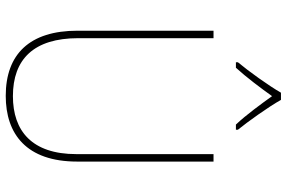

<svg xmlns="http://www.w3.org/2000/svg" viewBox="-185 -804 999 669"><g transform="rotate(90 314.5 -469.5)"><path d="M328 -949H303C279 -907 228 -836 197 -799V-792H216C249 -828 288 -880 315 -918C343 -879 380 -828 414 -792H432V-799C405 -832 352 -906 328 -949ZM543 -239V-714H517V-236C517 -81 436 -15 315 -15C187 -15 113 -87 113 -243V-714H87V-240C87 -73 169 10 314 10C447 10 543 -62 543 -239Z"/></g></svg>

Font: Noto Sans Arabic UI SmCn Th
Style: Regular
Weight: 100
Width: 4
Designer: Monotype Design Team, Nadine Chahine and Nizar Qandah
Foundry: Monotype Imaging Inc.
Version: Version 2.010